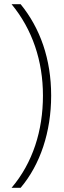

<svg xmlns="http://www.w3.org/2000/svg" viewBox="-20 -734 304 912"><path d="M223 -280C223 -453 171 -600 78 -714H35C134 -594 184 -444 184 -280C184 -114 136 39 35 158H78C171 48 223 -107 223 -280Z"/></svg>

Font: Noto Sans Myanmar ExtraLight
Style: Regular
Weight: 200
Designer: Monotype Design Team
Foundry: Monotype Imaging Inc.
Version: Version 2.107